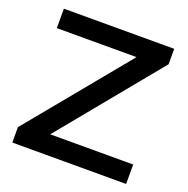

<svg xmlns="http://www.w3.org/2000/svg" viewBox="-125 -818 917 937"><g transform="rotate(20 333.0 -350.0)"><path d="M50 -700H623V-620L197 -101H628V0H37V-80L464 -599H50Z"/></g></svg>

Font: Argentum Sans
Style: Regular
Weight: 400
Designer: Julieta Ulanovsky, Owen Earl, Chris M. Simpson, Rasmus Andersson, Cristiano Sobral
Foundry: The Argentum Sans Project Authors
Version: Version 3.135; ttfautohint (v1.8.4.7-5d5b-dirty)